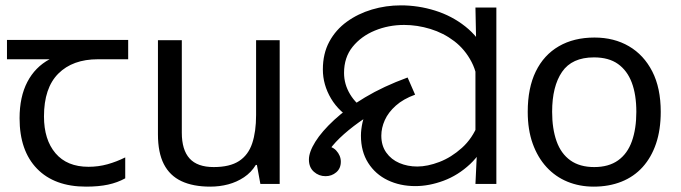

<svg xmlns="http://www.w3.org/2000/svg" viewBox="-20 -686 2538 716"><path d="M301 10Q183 10 118 -57Q53 -124 53 -245Q53 -325 82 -380.5Q111 -436 165 -465H6V-537H458V-465H345Q251 -465 197.5 -411.5Q144 -358 144 -252Q144 -165 187 -114.5Q230 -64 310 -64Q347 -64 381 -73.5Q415 -83 447 -99V-21Q418 -5 383 2.5Q348 10 301 10Z M1023 -536V0H951L938 -71H934Q917 -43 890 -25Q863 -7 831 1.5Q799 10 764 10Q700 10 656.5 -10.5Q613 -31 591 -74Q569 -117 569 -185V-536H658V-191Q658 -127 687 -95Q716 -63 777 -63Q837 -63 871.5 -85.5Q906 -108 920.5 -151.5Q935 -195 935 -257V-536Z M1529 8Q1472 8 1426 -14Q1380 -36 1353 -78.5Q1326 -121 1326 -180Q1326 -203 1332 -230Q1338 -257 1355.5 -285.5Q1373 -314 1407 -340Q1441 -366 1496 -386L1517 -336Q1474 -321 1428 -297Q1382 -273 1339.5 -244.5Q1297 -216 1263 -186Q1229 -156 1209 -128Q1189 -100 1189 -78L1175 -144Q1216 -144 1233.5 -125Q1251 -106 1251 -83Q1251 -58 1234 -43.5Q1217 -29 1194 -29Q1169 -29 1150.5 -45.5Q1132 -62 1132 -91Q1132 -119 1156 -157.5Q1180 -196 1226.5 -239Q1273 -282 1341.5 -323Q1410 -364 1500 -397L1528 -333Q1484 -317 1456 -292Q1428 -267 1415 -238Q1402 -209 1402 -180Q1402 -143 1420.5 -117Q1439 -91 1469.5 -78Q1500 -65 1536 -65Q1574 -65 1618.5 -82Q1663 -99 1702.5 -134.5Q1742 -170 1763 -224L1802 -180Q1778 -116 1733 -74Q1688 -32 1634 -12Q1580 8 1529 8ZM1305 -234Q1245 -267 1214.5 -318.5Q1184 -370 1184 -427Q1184 -486 1208 -530.5Q1232 -575 1273.5 -605Q1315 -635 1367 -650.5Q1419 -666 1475 -666Q1540 -666 1602.5 -646.5Q1665 -627 1715 -587.5Q1765 -548 1794.5 -488Q1824 -428 1824 -347L1763 -345Q1763 -408 1738.5 -455Q1714 -502 1674 -532.5Q1634 -563 1585 -578Q1536 -593 1487 -593Q1429 -593 1378 -572Q1327 -551 1295 -511.5Q1263 -472 1263 -414Q1263 -372 1285.5 -334.5Q1308 -297 1348 -273L1305 -234ZM1758 -106 1753 -144V-471L1756 -511L1753 -658H1831V0H1753Z M2444 -269Q2444 -202 2426.5 -150.5Q2409 -99 2376.5 -63Q2344 -27 2297.5 -8.5Q2251 10 2194 10Q2141 10 2096 -8.5Q2051 -27 2018 -63Q1985 -99 1966.5 -150.5Q1948 -202 1948 -269Q1948 -358 1978 -419.5Q2008 -481 2064 -513.5Q2120 -546 2197 -546Q2270 -546 2325.5 -513.5Q2381 -481 2412.5 -419.5Q2444 -358 2444 -269ZM2039 -269Q2039 -206 2055.5 -159.5Q2072 -113 2107 -88Q2142 -63 2196 -63Q2250 -63 2285 -88Q2320 -113 2336.5 -159.5Q2353 -206 2353 -269Q2353 -333 2336 -378Q2319 -423 2284.5 -447.5Q2250 -472 2195 -472Q2113 -472 2076 -418Q2039 -364 2039 -269Z"/></svg>

Font: loriya25
Style: Book
Weight: 400
Designer: Jelle Bosma - Monotype Design Team
Foundry: Monotype Imaging Inc.
Version: Version 2.003